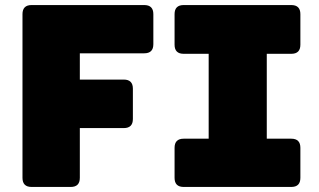

<svg xmlns="http://www.w3.org/2000/svg" viewBox="-20 -740 1263 760"><path d="M260 0H105Q69 0 69 -36V-684Q69 -720 105 -720H551Q587 -720 587 -684V-565Q587 -529 551 -529H296V-425H470Q506 -425 506 -389V-269Q506 -233 470 -233H296V-36Q296 0 260 0ZM707 0Q671 0 671 -36V-155Q671 -191 707 -191H806V-527H707Q671 -527 671 -563V-684Q671 -720 707 -720H1133Q1169 -720 1169 -684V-563Q1169 -527 1133 -527H1036V-191H1133Q1169 -191 1169 -155V-36Q1169 0 1133 0Z"/></svg>

Font: Bungee Tint
Style: Regular
Weight: 400
Designer: David Jonathan Ross
Foundry: David Jonathan Ross
Version: Version 2.001